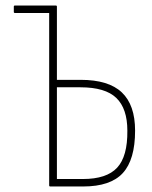

<svg xmlns="http://www.w3.org/2000/svg" viewBox="-20 -675 551 695"><path d="M162 0Q158 0 158 -4V-628H34Q30 -628 30 -632V-651Q30 -655 34 -655H182Q186 -655 186 -651V-386H272Q373 -386 421 -340.5Q469 -295 469 -202Q469 -97 424.5 -48.5Q380 0 281 0ZM186 -27H280Q366 -27 404 -68Q442 -109 441 -202Q441 -282 401 -320.5Q361 -359 271 -359H186Z"/></svg>

Font: Sofia Sans Cond ExtraLight
Style: Regular
Weight: 200
Width: 3
Designer: Botio Nikoltchev, Ani Petrova
Foundry: lettersoup
Version: Version 4.100; ttfautohint (v1.8.3)